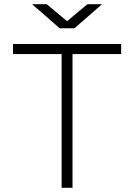

<svg xmlns="http://www.w3.org/2000/svg" viewBox="-20 -896 640 916"><path d="M274 0V-638H42V-686H558V-638H326V0ZM265 -761 133 -876H203L300 -795L397 -876H467L335 -761Z"/></svg>

Font: Chivo Mono Medium Thin
Style: Regular
Weight: 250
Monospace: yes
Version: Version 1.008